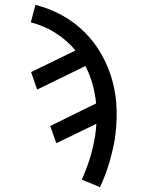

<svg xmlns="http://www.w3.org/2000/svg" viewBox="-20 -548 640 791"><path d="M392 223 317 192Q336 150 349.5 107Q363 64 370 21L371 19Q373 5 374.5 -9.5Q376 -24 377 -38L212 42L187 -29L376 -122Q372 -163 361 -202Q350 -241 332 -276L133 -179L108 -251L291 -340Q256 -382 209 -412Q162 -442 107 -456L126 -528Q185 -513 236.5 -484.5Q288 -456 329 -415Q370 -374 399 -322.5Q428 -271 443.5 -213.5Q459 -156 460.5 -94Q462 -32 452 31Q443 80 428.5 128Q414 176 392 223Z"/></svg>

Font: Iosevka Plex Etoile
Style: Italic
Weight: 400
Italic angle: -9°
Designer: Belleve Invis
Foundry: Belleve Invis
Version: Version 25.1.1; ttfautohint (v1.8.4)